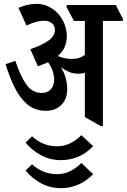

<svg xmlns="http://www.w3.org/2000/svg" viewBox="-20 -650 660 1000"><path d="M219 -73Q162 -73 122.5 -106.5Q83 -140 56 -195Q29 -250 9 -316L60 -333Q86 -254 117 -210Q148 -166 197 -166Q228 -166 245 -185.5Q262 -205 262 -235Q262 -259 253.5 -282.5Q245 -306 230 -326Q207 -315 177 -305L138 -394Q200 -415 233 -439Q266 -463 266 -494Q266 -516 250.5 -529Q235 -542 208 -542Q189 -542 166 -535.5Q143 -529 118 -517L76 -609Q99 -619 122.5 -624.5Q146 -630 171 -630Q205 -630 234.5 -615Q264 -600 285 -576Q305 -553 316.5 -523Q328 -493 328 -460Q328 -399 281 -358Q298 -351 316.5 -347Q335 -343 354 -343Q375 -343 392 -348.5Q409 -354 422 -364V-541H365L327 -613V-624H583L620 -552V-541H516V7H505L422 -40V-271Q405 -266 386 -266Q361 -266 339 -275.5Q317 -285 297 -300Q330 -248 330 -186Q330 -134 299.5 -103.5Q269 -73 219 -73ZM298 184Q242 184 195.5 159.5Q149 135 113 93L147 60Q204 112 277 112Q313 112 345 96.5Q377 81 404 54L465 111Q428 150 385.5 167Q343 184 298 184ZM298 330Q242 330 195.5 305.5Q149 281 113 238L147 206Q204 257 277 257Q313 257 345 241.5Q377 226 404 199L465 257Q428 295 385.5 312.5Q343 330 298 330Z"/></svg>

Font: Noto Serif Devanagari ExtraCondensed SemiBold
Style: Regular
Weight: 600
Width: 2
Designer: Universal Thirst, Indian Type Foundry and the Monotype Design Team
Foundry: Monotype Imaging Inc.
Version: Version 2.004; ttfautohint (v1.8.4.7-5d5b)